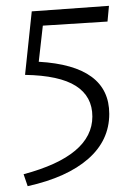

<svg xmlns="http://www.w3.org/2000/svg" viewBox="-20 -444 441 659"><path d="M355 -53Q355 38 282.5 101.5Q210 165 75 195L61 154Q297 91 297 -44Q297 -113 240.5 -149Q184 -185 66 -187L89 -405L354 -424L349 -370L127 -356L113 -232Q355 -218 355 -53Z"/></svg>

Font: Ysabeau Semilight
Style: Regular
Weight: 300
Designer: Christian Thalmann (Catharsis Fonts)
Version: Version 0.003